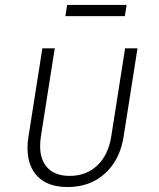

<svg xmlns="http://www.w3.org/2000/svg" viewBox="-20 -745 640 775"><path d="M91 -148Q91 -173 95 -194L151 -550H201L145 -194Q142 -173 142 -155Q142 -98 173 -66.5Q204 -35 261 -35Q328 -35 372.5 -77Q417 -119 429 -194L485 -550H535L479 -194Q464 -99 403.5 -44.5Q343 10 253 10Q175 10 133 -31.5Q91 -73 91 -148ZM484 -680H244L251 -725H491Z"/></svg>

Font: JetBrains Mono Extra Light
Style: Italic
Weight: 200
Italic angle: -9°
Monospace: yes
Designer: Philipp Nurullin, Konstantin Bulenkov
Foundry: JetBrains
Version: 2.002